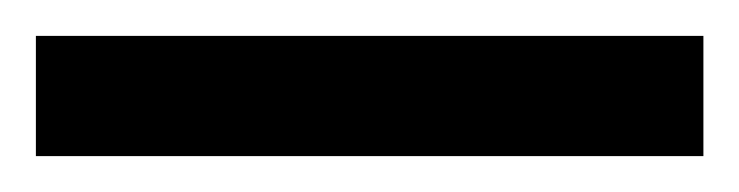

<svg xmlns="http://www.w3.org/2000/svg" viewBox="-21 70 412 107"><path d="M-1 90H371V157H-1Z"/></svg>

Font: Noto Sans Gurmukhi UI SemiCondensed Medium
Style: Regular
Weight: 500
Width: 4
Designer: Jelle Bosma - Monotype Design Team
Foundry: Monotype Imaging Inc.
Version: Version 2.004; ttfautohint (v1.8.4.7-5d5b)